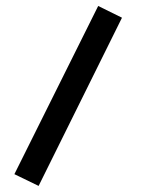

<svg xmlns="http://www.w3.org/2000/svg" viewBox="-20 -380 473 631"><path d="M302.7 -360.4 380.9 -321.8 106.9 231 27.3 192.4Z"/></svg>

Font: Vazirmatn UI FD Medium
Style: Regular
Weight: 500
Designer: Saber Rastikerdar
Foundry: Saber Rastikerdar
Version: Version 33.003